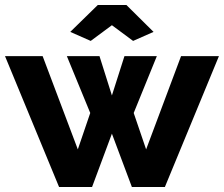

<svg xmlns="http://www.w3.org/2000/svg" viewBox="-24 -750 898 770"><path d="M257.8 -622.1 368.2 -730H482.9L591.8 -622.1L509.8 -585.9L424.8 -648.9L339.8 -585.9ZM702.1 -524.9H854L637.2 0H504.9L424.8 -213.9L345.2 0H212.9L-3.9 -524.9H147L288.1 -150.9L337.9 -296.9L244.1 -524.9H375L424.8 -367.2L475.1 -524.9H605L512.2 -296.9L562 -150.9Z"/></svg>

Font: Rawline ExtraBold
Style: Regular
Weight: 800
Designer: Matt McInerney, Pablo Impallari, Rodrigo Fuenzalida
Foundry: Matt McInerney, Pablo Impallari, Rodrigo Fuenzalida
Version: Version 4.020;PS 004.020;hotconv 1.0.88;makeotf.lib2.5.64775